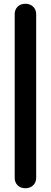

<svg xmlns="http://www.w3.org/2000/svg" viewBox="-20 -802 270 1019"><path d="M58 142V-727Q58 -751 73.5 -766.5Q89 -782 115 -782Q140 -782 156 -766.5Q172 -751 172 -727V142Q172 166 156 181.5Q140 197 115 197Q89 197 73.5 181.5Q58 166 58 142Z"/></svg>

Font: Kodchasan SemiBold
Style: Regular
Weight: 600
Version: Version 1.000; ttfautohint (v1.6)